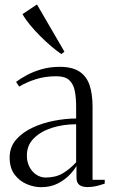

<svg xmlns="http://www.w3.org/2000/svg" viewBox="-20 -808 490 836"><path d="M159 7Q127.5 7 96 -6.5Q64.5 -20 43.2 -48.5Q22 -77 22 -122Q22 -167.5 50 -199.8Q78 -232 122.2 -252.5Q166.5 -273 216.8 -282.5Q267 -292 311.5 -292V-343.5Q311.5 -383 305.5 -412.8Q299.5 -442.5 281.2 -459.2Q263 -476 225.5 -476Q177 -476 136.5 -463.2Q96 -450.5 63.5 -431L50 -451.5Q69 -466 97.5 -481.2Q126 -496.5 162 -506.8Q198 -517 240 -517Q294 -517 325.2 -496.8Q356.5 -476.5 369.8 -437.8Q383 -399 383 -343.5V-25H436V-8.5Q425.5 -5 413.8 -1.5Q402 2 388.8 4.2Q375.5 6.5 360 6.5Q337.5 6.5 325.2 -3.2Q313 -13 313 -34.5V-85.5Q304.5 -69.5 283.8 -47.5Q263 -25.5 231.8 -9.2Q200.5 7 159 7ZM178.5 -35Q222 -35 252.8 -53Q283.5 -71 311.5 -101.5V-267Q256.5 -267 207.5 -251.8Q158.5 -236.5 127.8 -206.2Q97 -176 97 -131Q97 -102.5 108.5 -80.8Q120 -59 138.8 -47Q157.5 -35 178.5 -35ZM246.5 -573Q226.5 -586.5 202.2 -607.2Q178 -628 153.8 -652.2Q129.5 -676.5 109.5 -701Q89.5 -725.5 78 -746.5L141 -788.5L260.5 -583L247.5 -573Z"/></svg>

Font: Merriweather 144pt Light
Style: Regular
Weight: 300
Version: Version 2.100